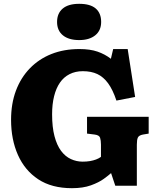

<svg xmlns="http://www.w3.org/2000/svg" viewBox="-20 -972 818 1006"><path d="M357 14Q251 14 180.5 -32.5Q110 -79 74 -160Q38 -241 38 -344Q38 -429 63.5 -497Q89 -565 136.5 -614Q184 -663 249.5 -689Q315 -715 396 -715Q452 -715 491 -701.5Q530 -688 561 -664L573 -715H649L688 -464L590 -445Q571 -502 546.5 -535.5Q522 -569 490 -584Q458 -599 414 -599Q375 -599 344.5 -583.5Q314 -568 294 -539Q274 -510 263.5 -468Q253 -426 253 -373Q253 -306 265.5 -258.5Q278 -211 300 -181.5Q322 -152 351.5 -138.5Q381 -125 413 -125Q434 -125 451.5 -128Q469 -131 483.5 -136.5Q498 -142 509 -150V-214Q509 -236 504.5 -250Q500 -264 476 -267L436 -272V-360H759V-272L729 -267Q708 -263 702.5 -251.5Q697 -240 697 -214V1H584L562 -65Q550 -54 524 -35Q498 -16 456.5 -1Q415 14 357 14ZM395 -762Q340 -762 309.5 -787Q279 -812 279 -857Q279 -902 308.5 -927Q338 -952 395 -952Q453 -952 481.5 -927.5Q510 -903 510 -857Q510 -812 479 -787Q448 -762 395 -762Z"/></svg>

Font: Literata ExtraBold
Style: Regular
Weight: 800
Designer: Latin by Veronika Burian and Jose Scaglione. Greek by Irene Vlachou. Cyrillic by Vera Evstafieva.
Foundry: TypeTogether
Version: Version 3.103;gftools[0.9.29]